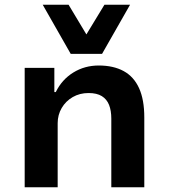

<svg xmlns="http://www.w3.org/2000/svg" viewBox="-20 -789 711 809"><path d="M84 0V-503H209V-401H215Q241 -454 289 -483.5Q337 -513 396 -513Q458 -513 501 -489.5Q544 -466 566 -417.5Q588 -369 588 -294V0H449V-289Q449 -323 439.5 -347Q430 -371 409 -384Q388 -397 353 -397Q316 -397 286.5 -380Q257 -363 240 -334Q223 -305 223 -270V0ZM278 -562 160 -769H269L344 -644L420 -769H528L410 -562Z"/></svg>

Font: Nunito Sans 6pt
Style: Bold
Weight: 700
Version: Version 3.101;gftools[0.9.27]